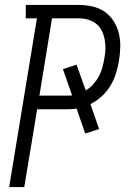

<svg xmlns="http://www.w3.org/2000/svg" viewBox="-20 -755 515 775"><path d="M17 0 129 -681H84V-735H298Q326 -735 353 -729Q380 -723 402 -708Q424 -693 438.5 -670Q453 -647 459.5 -621Q466 -595 465.5 -566.5Q465 -538 460 -509Q456 -484 448 -458.5Q440 -433 426 -409.5Q412 -386 391 -366.5Q370 -347 345 -335L380 -234L324 -216L289 -317Q279 -315 268.5 -314.5Q258 -314 247 -314H130L78 0ZM139 -369H247Q253 -369 259 -369Q265 -369 271 -370L234 -476L289 -494L326 -390Q343 -400 356.5 -415Q370 -430 379 -447Q388 -464 393 -482Q398 -500 401 -518Q405 -538 405.5 -557.5Q406 -577 402.5 -595.5Q399 -614 391 -630.5Q383 -647 369 -658.5Q355 -670 336 -675.5Q317 -681 298 -681H190Z"/></svg>

Font: Iosevka QP Light
Style: Italic
Weight: 300
Italic angle: -9°
Designer: Belleve Invis
Foundry: Belleve Invis
Version: Version 20.0.0; ttfautohint (v1.8.4)